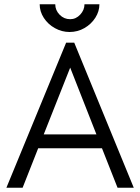

<svg xmlns="http://www.w3.org/2000/svg" viewBox="-20 -880 657 900"><path d="M290 -680H328L607 0H531L458 -185H159L86 0H10ZM432 -250 309 -563 185 -250ZM306 -730Q270 -730 237.5 -748Q205 -766 185.5 -796Q166 -826 166 -860H239Q239 -832 259.5 -811Q280 -790 309 -790Q336 -790 356 -811.5Q376 -833 376 -860H446Q446 -827 427 -797Q408 -767 376 -748.5Q344 -730 306 -730Z"/></svg>

Font: Teachers[wght]
Style: Regular
Weight: 400
Designer: Alfredo Marco Pradil & Chank Diesel
Version: Version 1.000;Glyphs 3.1.2 (3151)